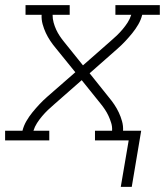

<svg xmlns="http://www.w3.org/2000/svg" viewBox="-35 -550 655 752"><path d="M481 182H438L469 0H337V-38H404Q405 -54 400.5 -68.5Q396 -83 390 -96Q384 -109 376 -121Q368 -133 359 -144L285 -236L178 -142Q165 -131 153 -119.5Q141 -108 130 -95Q119 -82 110 -68Q101 -54 96 -38H158V0H-15V-38H53Q58 -58 68.5 -76Q79 -94 92 -110Q105 -126 119.5 -141.5Q134 -157 150 -171L260 -267L183 -362Q172 -375 162 -390Q152 -405 144.5 -421Q137 -437 132 -455Q127 -473 128 -492H65V-530H238V-492H171Q171 -476 175 -461.5Q179 -447 185 -434Q191 -421 199 -409Q207 -397 216 -386L290 -294L397 -388Q410 -399 422 -410.5Q434 -422 445 -435Q456 -448 465 -462Q474 -476 479 -492H417V-530H591V-492H522Q517 -472 506.5 -454Q496 -436 483 -420Q470 -404 455.5 -388.5Q441 -373 425 -359L316 -263L392 -168Q403 -155 413 -140Q423 -125 430.5 -109Q438 -93 443 -75Q448 -57 447 -38H518Z"/></svg>

Font: Iosevka Curly Slab XLtExObl
Style: Regular
Weight: 200
Width: 7
Italic angle: -9°
Monospace: yes
Designer: Belleve Invis
Foundry: Belleve Invis
Version: Version 11.0.0; ttfautohint (v1.8.3)